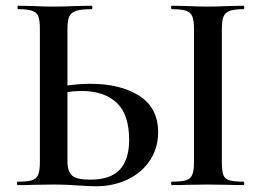

<svg xmlns="http://www.w3.org/2000/svg" viewBox="-20 -645 914 669"><path d="M531 -184Q531 -130 503 -87Q475 -44 425.5 -20Q376 4 313 4Q287 4 249 1Q235 0 213.5 -1Q192 -2 166 -2L95 -1Q76 0 42 0Q39 0 39 -6Q39 -12 42 -12Q76 -12 91.5 -17Q107 -22 113 -36.5Q119 -51 119 -81V-544Q119 -574 113.5 -588Q108 -602 92 -607.5Q76 -613 43 -613Q41 -613 41 -619Q41 -625 43 -625L94 -624Q136 -622 163 -622Q199 -622 247 -624L299 -625Q302 -625 302 -619Q302 -613 299 -613Q262 -613 244.5 -607Q227 -601 221 -586.5Q215 -572 215 -542V-347Q255 -353 295 -353Q400 -353 465.5 -311Q531 -269 531 -184ZM430 -158Q430 -246 386.5 -287Q343 -328 264 -328Q238 -328 215 -324V-81Q215 -49 230.5 -34Q246 -19 294 -19Q365 -19 397.5 -54Q430 -89 430 -158ZM829 -12Q831 -12 831 -6Q831 0 829 0Q796 0 777 -1L703 -2L631 -1Q612 0 579 0Q576 0 576 -6Q576 -12 579 -12Q613 -12 628.5 -17Q644 -22 650 -36.5Q656 -51 656 -81V-544Q656 -574 650 -588Q644 -602 628.5 -607.5Q613 -613 579 -613Q576 -613 576 -619Q576 -625 579 -625L631 -624Q675 -622 703 -622Q733 -622 779 -624L829 -625Q831 -625 831 -619Q831 -613 829 -613Q796 -613 780 -607Q764 -601 758.5 -586.5Q753 -572 753 -542V-81Q753 -50 758 -36Q763 -22 778.5 -17Q794 -12 829 -12Z"/></svg>

Font: Cormorant Garamond SemiBold
Style: Regular
Weight: 600
Designer: Christian Thalmann (Catharsis Fonts)
Version: Version 3.000